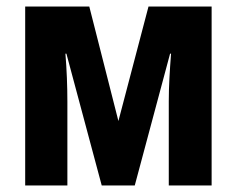

<svg xmlns="http://www.w3.org/2000/svg" viewBox="-20 -567 725 587"><path d="M627 -547V0H496V-257Q496 -290 498 -328Q500 -366 503 -403H500L392 0H291L183 -403H180Q183 -366 184.5 -329Q186 -292 186 -256V0H57V-547H253L342 -197L434 -547Z"/></svg>

Font: Noto Sans Display Condensed
Style: Bold
Weight: 700
Width: 3
Designer: Monotype Design Team
Foundry: Monotype Imaging Inc.
Version: Version 2.003